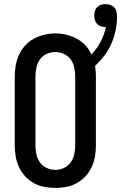

<svg xmlns="http://www.w3.org/2000/svg" viewBox="-20 -909 591 937"><path d="M250 8Q223 8 196 3Q169 -2 145 -15.5Q121 -29 102.5 -49Q84 -69 72.5 -94Q61 -119 56.5 -146Q52 -173 52 -200V-535Q52 -562 56.5 -589Q61 -616 72.5 -641Q84 -666 102.5 -686.5Q121 -707 145 -720Q169 -733 196 -739.5Q223 -746 250 -746Q277 -746 303.5 -739.5Q330 -733 354 -720.5Q378 -708 396.5 -688Q415 -668 426 -643Q453 -671 471 -705.5Q489 -740 497 -777Q496 -777 495.5 -777Q495 -777 495 -777Q483 -777 472.5 -780.5Q462 -784 454 -792Q446 -800 443 -811Q440 -822 440 -833Q440 -844 443 -855Q446 -866 454 -874Q462 -882 473 -885.5Q484 -889 495 -889Q507 -889 518.5 -885Q530 -881 538 -872.5Q546 -864 548.5 -852Q551 -840 551 -828Q551 -794 544 -760.5Q537 -727 523.5 -696Q510 -665 489.5 -638Q469 -611 444 -588Q446 -575 447 -561.5Q448 -548 448 -535V-200Q448 -173 443.5 -146Q439 -119 427.5 -94Q416 -69 397.5 -49Q379 -29 355 -15.5Q331 -2 304 3Q277 8 250 8ZM250 -80Q272 -80 292.5 -89.5Q313 -99 325.5 -117Q338 -135 342.5 -156.5Q347 -178 347 -200V-535Q347 -557 342.5 -579Q338 -601 325 -619Q312 -637 291.5 -646Q271 -655 249 -655Q227 -655 206.5 -645.5Q186 -636 174 -618Q162 -600 157.5 -578.5Q153 -557 153 -535V-200Q153 -178 157.5 -156.5Q162 -135 174.5 -117Q187 -99 207.5 -89.5Q228 -80 250 -80Z"/></svg>

Font: Zed Sans Semibold
Style: Regular
Weight: 600
Designer: Belleve Invis
Foundry: Belleve Invis
Version: Version 1.0.0; ttfautohint (v1.8.4)